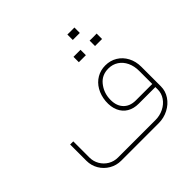

<svg xmlns="http://www.w3.org/2000/svg" viewBox="-186 -974 1172 1172"><g transform="rotate(-45 400.0 -388.5)"><path d="M571.7 -480.2Q530.8 -480.2 497.5 -460.7Q464.2 -441.2 443.7 -405.8Q423.3 -370.4 419.1 -324.9Q415.4 -276.7 431.1 -241.7Q446.7 -206.8 477.7 -188.6Q508.7 -170.5 550.6 -170.5H694.4V-149.8Q694.4 -116.3 675.1 -88.2Q655.8 -60.2 623.2 -43.9Q590.5 -27.6 552.4 -27.6H229.3Q195.3 -27.6 167 -44.1Q138.8 -60.7 122.2 -89.2Q105.7 -117.6 105.7 -151.2V-290.4H78.6V-149.8Q78.6 -108.9 98.8 -74.7Q119 -40.4 153.7 -20.2Q188.4 0 229.3 0H552.4Q597.9 0 636.7 -20.2Q675.6 -40.4 698.5 -74.7Q721.5 -108.9 721.5 -149.8V-318.5Q721.5 -364.9 702 -401.9Q682.4 -438.9 648.2 -459.6Q614 -480.2 571.7 -480.2ZM552.8 -197.2Q499.1 -197.2 470.1 -231.2Q441.2 -265.2 446.2 -324Q450.4 -374.5 483.2 -414.1Q516.1 -453.6 571.7 -453.6Q607.5 -453.6 635.6 -435.2Q663.6 -416.8 679 -384.2Q694.4 -351.6 694.4 -310.2V-197.2ZM532.2 -608Q532.2 -622.2 532.2 -631.4Q532.2 -640.6 532.2 -654.4Q517.9 -654.4 509.2 -654.4Q500.5 -654.4 490.8 -654.4Q483.5 -654.4 471.5 -654.4Q471.5 -640.6 471.5 -631.4Q471.5 -622.2 471.5 -608Q471.5 -608 482.8 -608Q494 -608 512.4 -608Q512.4 -608 532.2 -608ZM671.9 -608Q671.9 -622.2 671.9 -631.4Q671.9 -641.1 671.9 -654.9Q657.6 -654.4 648.9 -654.4Q640.2 -654.4 630.5 -654.4Q623.2 -654.9 611.2 -654.9Q611.2 -641.1 611.2 -631.4Q611.2 -622.2 611.2 -608Q611.2 -608 622.5 -608Q633.7 -608 652.1 -608Q652.1 -608 671.9 -608ZM602 -730.2Q602 -744.5 602 -753.7Q602 -763.3 602 -777.1Q587.8 -776.7 579 -776.7Q570.3 -776.7 560.7 -776.7Q553.3 -777.1 541.4 -777.1Q541.4 -763.3 541.4 -753.7Q541.4 -744.5 541.4 -730.2Q541.4 -730.2 552.6 -730.2Q563.9 -730.2 582.3 -730.2Q582.3 -730.2 602 -730.2Z"/></g></svg>

Font: Arad-FD-VF Thin
Style: Regular
Weight: 100
Designer: Mohammad Darvishi
Version: Version 1.010;September 21, 2024;FontCreator 15.0.0.2992 64-